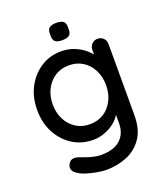

<svg xmlns="http://www.w3.org/2000/svg" viewBox="-161 -810 955 1116"><g transform="rotate(-20 316.5 -251.5)"><path d="M289 -538Q332 -538 368 -524Q404 -510 430.5 -488.5Q457 -467 472 -444Q487 -421 487 -404L464 -403V-483Q464 -504 478 -519Q492 -534 514 -534Q536 -534 550 -519.5Q564 -505 564 -483V-42Q564 43 528 96.5Q492 150 432.5 175Q373 200 302 200Q277 200 243 193.5Q209 187 180.5 178Q152 169 141 160Q118 148 110.5 132Q103 116 110 100Q120 78 137 73Q154 68 176 76Q186 79 207 87Q228 95 254 101.5Q280 108 303 108Q383 108 423.5 71Q464 34 464 -30V-120L475 -113Q472 -92 456.5 -70.5Q441 -49 416 -31Q391 -13 358.5 -1.5Q326 10 292 10Q221 10 165 -25.5Q109 -61 76 -122.5Q43 -184 43 -264Q43 -344 76 -405.5Q109 -467 164.5 -502.5Q220 -538 289 -538ZM304 -446Q255 -446 218 -422Q181 -398 160 -357Q139 -316 139 -264Q139 -212 160 -171Q181 -130 218 -106Q255 -82 304 -82Q353 -82 390 -105.5Q427 -129 448 -170.5Q469 -212 469 -264Q469 -316 448 -357.5Q427 -399 390 -422.5Q353 -446 304 -446ZM319 -596Q290 -596 277 -606.5Q264 -617 264 -642V-658Q264 -683 278 -693Q292 -703 320 -703Q350 -703 363 -692.5Q376 -682 376 -658V-642Q376 -616 362.5 -606Q349 -596 319 -596Z"/></g></svg>

Font: Quicksand SemiBold
Style: Regular
Weight: 600
Designer: Andrew Paglinawan
Foundry: Andrew Paglinawan
Version: Version 3.006